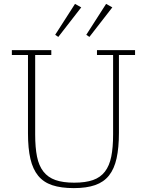

<svg xmlns="http://www.w3.org/2000/svg" viewBox="-20 -956 756 988"><path d="M360 12Q294 12 249 -3Q204 -18 176.5 -51.5Q149 -85 136.5 -138.5Q124 -192 124 -270V-673H41V-698H244V-673H161V-264Q161 -197 170.5 -150Q180 -103 203.5 -73Q227 -43 265.5 -29.5Q304 -16 362 -16Q420 -16 458.5 -29.5Q497 -43 520 -73Q543 -103 552.5 -150Q562 -197 562 -264V-673H479V-698H675V-673H592V-273Q592 -196 580 -141.5Q568 -87 541 -53Q514 -19 469.5 -3.5Q425 12 360 12ZM264 -777 366 -936 398 -918 280 -766ZM424 -777 526 -936 558 -918 440 -766Z"/></svg>

Font: IBM Plex Serif ExtraLight
Style: Regular
Weight: 200
Designer: Mike Abbink, Paul van der Laan, Pieter van Rosmalen
Foundry: Bold Monday
Version: Version 2.5